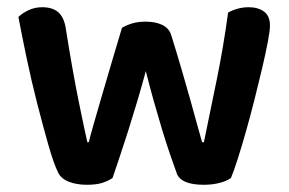

<svg xmlns="http://www.w3.org/2000/svg" viewBox="-20 -504 801 532"><path d="M384 -307Q373 -266 360.5 -224Q348 -182 335.5 -142.5Q323 -103 311.5 -69Q300 -35 292 -11Q281 -3 264 2.5Q247 8 221 8Q192 8 170.5 -0.5Q149 -9 141 -26Q129 -50 114 -102.5Q99 -155 83 -217.5Q67 -280 53.5 -344.5Q40 -409 31 -457Q41 -467 58.5 -475.5Q76 -484 97 -484Q125 -484 141 -470.5Q157 -457 162 -427Q181 -307 198 -223.5Q215 -140 222 -110H226Q230 -127 239.5 -160Q249 -193 261.5 -236Q274 -279 288.5 -328Q303 -377 318 -427Q332 -435 347.5 -439.5Q363 -444 384 -444Q411 -444 429.5 -435Q448 -426 454 -408Q469 -360 482.5 -314Q496 -268 507 -228.5Q518 -189 526.5 -158Q535 -127 540 -110H545Q562 -193 580.5 -283Q599 -373 612 -469Q624 -476 639 -480Q654 -484 669 -484Q695 -484 711.5 -472Q728 -460 728 -433Q728 -419 722 -387.5Q716 -356 706.5 -315.5Q697 -275 685.5 -229.5Q674 -184 662 -141.5Q650 -99 639 -64.5Q628 -30 620 -11Q610 -3 589.5 2.5Q569 8 545 8Q482 8 470 -23Q462 -45 451 -77Q440 -109 428.5 -147Q417 -185 405.5 -226Q394 -267 384 -307Z"/></svg>

Font: Baloo Tammudu 2 SemiBold
Style: Regular
Weight: 600
Designer: Maithili Shingre, Omkar Shende and Ek Type
Foundry: Ek Type
Version: Version 1.640;hotconv 1.0.111;makeotfexe 2.5.65597; ttfautoh